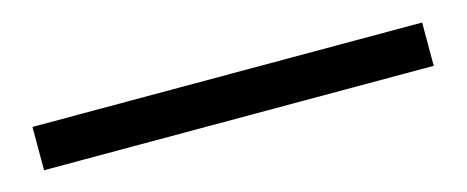

<svg xmlns="http://www.w3.org/2000/svg" viewBox="-22 -29 625 257"><g transform="rotate(-15 290.0 100.0)"><path d="M20 130V70H560V130Z"/></g></svg>

Font: Kalnia Glaze Thin
Style: Regular
Weight: 100
Version: Version 1.110